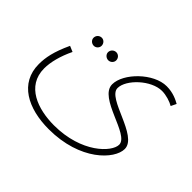

<svg xmlns="http://www.w3.org/2000/svg" viewBox="-133 -600 1042 1042"><g transform="rotate(45 388.0 -79.0)"><path d="M46 18C46 164 174 230 334 230C575 230 702 92 702 14C702 -87 440 -113 440 -192C440 -258 540 -352 622 -352C654 -352 691 -340 713 -327L728 -358C708 -369 673 -388 622 -388C522 -388 405 -271 405 -186C405 -81 664 -59 664 19C664 75 550 195 339 195C216 195 83 150 83 14C83 -35 99 -96 129 -158L96 -172C56 -86 46 -32 46 18ZM298 -263C315 -263 329 -277 329 -293C329 -311 315 -325 298 -325C281 -325 266 -311 266 -293C266 -277 281 -263 298 -263ZM187 -263C203 -263 217 -277 217 -293C217 -311 203 -325 187 -325C169 -325 155 -311 155 -293C155 -277 169 -263 187 -263Z"/></g></svg>

Font: Noto Sans Arabic ExtLt
Style: Regular
Weight: 200
Designer: Monotype Design Team, Nadine Chahine, Nizar Qandah and Khaled Hosny
Foundry: Monotype Imaging Inc.
Version: Version 2.012